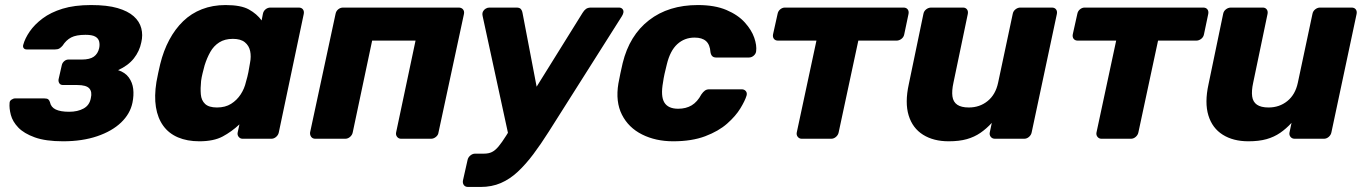

<svg xmlns="http://www.w3.org/2000/svg" viewBox="-20 -550 5413 761"><path d="M230 10Q161 10 118 -5.5Q75 -21 52.5 -44.5Q30 -68 23 -94.5Q16 -121 18 -142Q18 -150 25.5 -155Q33 -160 40 -160H155Q167 -160 171.5 -156Q176 -152 178 -145Q182 -125 201 -116Q220 -107 254 -107Q288 -107 311.5 -120Q335 -133 340 -161Q346 -186 334 -199.5Q322 -213 286 -213H230Q220 -213 215.5 -219.5Q211 -226 212 -235L225 -292Q227 -301 234.5 -307.5Q242 -314 251 -314H304Q336 -314 352 -325.5Q368 -337 373 -359Q376 -373 373 -385.5Q370 -398 357.5 -405Q345 -412 319 -412Q282 -412 262 -401.5Q242 -391 228 -369Q222 -362 215.5 -358Q209 -354 198 -354H86Q78 -354 74 -359Q70 -364 72 -372Q79 -398 98 -425.5Q117 -453 149 -477Q181 -501 228 -515.5Q275 -530 341 -530Q405 -530 446 -518Q487 -506 510 -485.5Q533 -465 540 -438Q547 -411 540 -382Q533 -347 510.5 -318.5Q488 -290 448 -272Q476 -263 490.5 -243Q505 -223 508 -197.5Q511 -172 505 -143Q496 -99 460 -64.5Q424 -30 365 -10Q306 10 230 10Z M770 10Q722 10 685.5 -5.5Q649 -21 627 -51.5Q605 -82 598 -125.5Q591 -169 600 -225Q604 -245 607 -260.5Q610 -276 615 -296Q628 -349 651 -392Q674 -435 706 -466Q738 -497 780.5 -513.5Q823 -530 874 -530Q935 -530 966.5 -512.5Q998 -495 1017 -469L1022 -495Q1024 -506 1032.5 -513Q1041 -520 1052 -520H1164Q1175 -520 1180.5 -513Q1186 -506 1184 -495L1085 -25Q1083 -15 1074.5 -7.5Q1066 0 1055 0H942Q932 0 926 -7.5Q920 -15 922 -25L929 -57Q898 -28 862.5 -9Q827 10 770 10ZM840 -124Q873 -124 896 -138.5Q919 -153 934 -176Q949 -199 955 -226Q961 -246 964.5 -264Q968 -282 971 -301Q976 -326 971.5 -347.5Q967 -369 950.5 -382.5Q934 -396 903 -396Q871 -396 849 -382Q827 -368 813.5 -344Q800 -320 791 -291Q787 -276 783 -260Q779 -244 777 -229Q774 -200 776 -176Q778 -152 793 -138Q808 -124 840 -124Z M1230 0Q1219 0 1213.5 -7.5Q1208 -15 1209 -25L1310 -495Q1312 -506 1320.5 -513Q1329 -520 1340 -520H1798Q1809 -520 1815 -513Q1821 -506 1819 -495L1718 -25Q1717 -15 1708 -7.5Q1699 0 1688 0H1570Q1560 0 1554 -7.5Q1548 -15 1550 -25L1627 -389H1455L1378 -25Q1376 -15 1367.5 -7.5Q1359 0 1348 0Z M1835 191Q1824 191 1818.5 183.5Q1813 176 1815 165L1833 85Q1835 74 1844 66.5Q1853 59 1863 59H1898Q1917 59 1930 52.5Q1943 46 1956 30.5Q1969 15 1986 -12L2289 -499Q2295 -509 2302.5 -514.5Q2310 -520 2323 -520H2433Q2442 -520 2447 -514.5Q2452 -509 2451 -501Q2450 -494 2445 -486L2155 -28Q2124 21 2094 61Q2064 101 2032.5 130.5Q2001 160 1965 175.5Q1929 191 1885 191ZM1996 -11 1893 -486Q1890 -499 1896 -507Q1899 -512 1905.5 -516Q1912 -520 1920 -520H2027Q2040 -520 2045 -513.5Q2050 -507 2051 -499L2121 -133Z M2648 10Q2579 10 2525 -17Q2471 -44 2445 -95.5Q2419 -147 2431 -219Q2434 -235 2439 -259.5Q2444 -284 2448 -300Q2475 -410 2552.5 -470Q2630 -530 2746 -530Q2813 -530 2859 -510.5Q2905 -491 2932 -461Q2959 -431 2969.5 -400.5Q2980 -370 2977 -347Q2976 -337 2967.5 -329.5Q2959 -322 2948 -322H2819Q2809 -322 2803.5 -327Q2798 -332 2796 -343Q2794 -373 2778.5 -387Q2763 -401 2733 -401Q2693 -401 2664.5 -375Q2636 -349 2623 -295Q2618 -276 2614 -257.5Q2610 -239 2608 -224Q2598 -169 2613 -144Q2628 -119 2668 -119Q2699 -119 2721.5 -132.5Q2744 -146 2760 -176Q2767 -186 2774 -191Q2781 -196 2791 -196H2920Q2930 -196 2936 -189Q2942 -182 2939 -171Q2933 -151 2914.5 -120.5Q2896 -90 2862 -60Q2828 -30 2775 -10Q2722 10 2648 10Z M3158 0Q3148 0 3142 -7.5Q3136 -15 3138 -25L3216 -389H3064Q3053 -389 3047.5 -396Q3042 -403 3044 -414L3062 -495Q3064 -506 3072.5 -513Q3081 -520 3091 -520H3561Q3572 -520 3577.5 -513Q3583 -506 3581 -495L3564 -414Q3562 -403 3553 -396Q3544 -389 3533 -389H3382L3304 -25Q3302 -15 3293.5 -7.5Q3285 0 3274 0Z M3740 10Q3680 10 3638.5 -16Q3597 -42 3581.5 -92.5Q3566 -143 3582 -216L3640 -495Q3642 -506 3651 -513Q3660 -520 3671 -520H3797Q3807 -520 3812.5 -513Q3818 -506 3816 -495L3759 -222Q3752 -190 3755 -168Q3758 -146 3774 -135Q3790 -124 3820 -124Q3863 -124 3894.5 -149.5Q3926 -175 3936 -222L3994 -495Q3996 -506 4005 -513Q4014 -520 4024 -520H4149Q4160 -520 4165.5 -513Q4171 -506 4169 -495L4069 -25Q4067 -15 4058.5 -7.5Q4050 0 4039 0H3924Q3913 0 3907 -7.5Q3901 -15 3903 -25L3911 -63Q3890 -40 3866 -23.5Q3842 -7 3812 1.5Q3782 10 3740 10Z M4346 0Q4336 0 4330 -7.5Q4324 -15 4326 -25L4404 -389H4252Q4241 -389 4235.5 -396Q4230 -403 4232 -414L4250 -495Q4252 -506 4260.5 -513Q4269 -520 4279 -520H4749Q4760 -520 4765.5 -513Q4771 -506 4769 -495L4752 -414Q4750 -403 4741 -396Q4732 -389 4721 -389H4570L4492 -25Q4490 -15 4481.5 -7.5Q4473 0 4462 0Z M4928 10Q4868 10 4826.5 -16Q4785 -42 4769.5 -92.5Q4754 -143 4770 -216L4828 -495Q4830 -506 4839 -513Q4848 -520 4859 -520H4985Q4995 -520 5000.5 -513Q5006 -506 5004 -495L4947 -222Q4940 -190 4943 -168Q4946 -146 4962 -135Q4978 -124 5008 -124Q5051 -124 5082.5 -149.5Q5114 -175 5124 -222L5182 -495Q5184 -506 5193 -513Q5202 -520 5212 -520H5337Q5348 -520 5353.5 -513Q5359 -506 5357 -495L5257 -25Q5255 -15 5246.5 -7.5Q5238 0 5227 0H5112Q5101 0 5095 -7.5Q5089 -15 5091 -25L5099 -63Q5078 -40 5054 -23.5Q5030 -7 5000 1.5Q4970 10 4928 10Z"/></svg>

Font: Rubik
Style: Bold Italic
Weight: 700
Italic angle: -12°
Designer: Hubert and Fischer
Foundry: Hubert and Fischer
Version: Version 2.300;gftools[0.9.30]